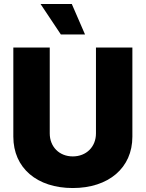

<svg xmlns="http://www.w3.org/2000/svg" viewBox="-20 -949 742 978"><path d="M468.8 -707V-269.5C468.8 -201.2 419.9 -152.3 350.6 -152.3C282.2 -152.3 233.4 -201.2 233.4 -269.5V-707H47.9V-252.9C47.9 -92.8 168.9 8.8 350.6 8.8C532.2 8.8 654.3 -92.8 654.3 -252.9V-707ZM290 -773.4H413.1L345.7 -928.7H186.5Z"/></svg>

Font: Pretendard Black
Style: Regular
Weight: 900
Designer: Base glyphs from Inter by Rasmus Andersson; Hangeul glyphs from Noto Sans CJK(Source Han Sans) by Jang Soo-young and Kan
Foundry: Kil Hyung-jin
Version: Version 1.309;Glyphs 3.2 (3225)